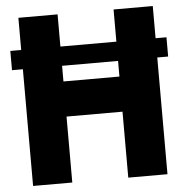

<svg xmlns="http://www.w3.org/2000/svg" viewBox="-53 -793 816 844"><g transform="rotate(-5 355.5 -371.0)"><path d="M700 -515H652V0H479V-291H232V0H59V-515H11V-600H59V-742H232V-600H479V-742H652V-600H700ZM479 -515H232V-446H479Z"/></g></svg>

Font: Exo ExtraBold
Style: Regular
Weight: 800
Designer: Natanael Gama
Foundry: Natanael Gama
Version: Version 1.500